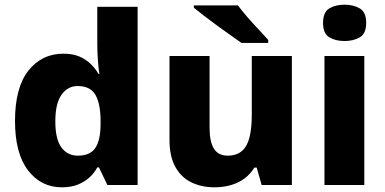

<svg xmlns="http://www.w3.org/2000/svg" viewBox="-20 -789 1644 819"><path d="M244 10Q155 10 99.5 -62.5Q44 -135 44 -273Q44 -415 101 -487.5Q158 -560 251 -560Q289 -560 317 -548.5Q345 -537 365.5 -517.5Q386 -498 400 -474H404Q400 -496 397.5 -532.5Q395 -569 395 -603V-760H567V0H438L402 -75H395Q383 -52 362.5 -33Q342 -14 313 -2Q284 10 244 10ZM312 -125Q365 -125 387 -158.5Q409 -192 409 -260V-273Q409 -345 387.5 -383.5Q366 -422 311 -422Q269 -422 242.5 -385Q216 -348 216 -271Q216 -195 242 -160Q268 -125 312 -125Z M1225 -550V0H1096L1075 -74H1065Q1048 -46 1022 -27Q996 -8 963.5 1Q931 10 895 10Q840 10 796.5 -11Q753 -32 728 -77Q703 -122 703 -192V-550H874V-243Q874 -185 892.5 -155Q911 -125 951 -125Q989 -125 1012 -145Q1035 -165 1044.5 -204Q1054 -243 1054 -300V-550ZM995 -766Q1011 -744 1034.5 -717Q1058 -690 1082.5 -664Q1107 -638 1124 -619V-606H1010Q990 -620 962.5 -639.5Q935 -659 906 -680Q877 -701 850.5 -721.5Q824 -742 807 -756V-766Z M1534 -550V0H1364V-550ZM1450 -769Q1488 -769 1515 -753Q1542 -737 1542 -691Q1542 -646 1515 -630Q1488 -614 1450 -614Q1411 -614 1384.5 -630Q1358 -646 1358 -691Q1358 -737 1384.5 -753Q1411 -769 1450 -769Z"/></svg>

Font: Noto Sans Hebrew Thin ExtraBold
Style: Regular
Weight: 800
Version: Version 3.001